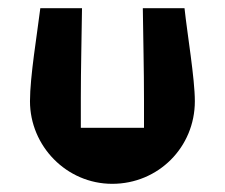

<svg xmlns="http://www.w3.org/2000/svg" viewBox="-20 -447 553 472"><path d="M334 -132.8H178.7V-206.1C178.7 -279.3 180.7 -352.5 181.6 -426.8H79.1C71.3 -363.3 53.7 -258.8 53.7 -198.2C53.7 -87.9 143.6 4.9 255.9 4.9C369.1 4.9 459 -85 459 -198.2C459 -253.9 440.4 -363.3 433.6 -426.8H331.1C332 -351.6 334 -276.4 334 -201.2Z"/></svg>

Font: DropForged
Style: Regular
Weight: 400
Designer: Antoine
Version: Version 1.0